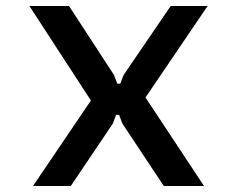

<svg xmlns="http://www.w3.org/2000/svg" viewBox="-20 -620 790 640"><path d="M90 0 283 -285 78 -600H210L360 -370L371 -341H381L392 -370L549 -600H672L465 -295L660 0H526L388 -208L377 -237H367L356 -208L216 0Z"/></svg>

Font: Martian Mono SemiExpanded
Style: Regular
Weight: 400
Width: 6
Monospace: yes
Designer: Roman Shamin
Foundry: Evil Martians
Version: Version 1.000